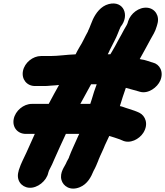

<svg xmlns="http://www.w3.org/2000/svg" viewBox="-20 -847 952 1107"><path d="M705.5 -340.5C729.1 -335 750.7 -327.1 776.9 -320.8L786.9 -317.9C834.7 -304.1 887.5 -343.2 904.4 -383C925.5 -433 900.9 -476.9 861 -486.3L851 -489.2C834.5 -493.5 818.6 -501.8 793 -504.7C792.2 -504.9 788.3 -505.9 785.7 -506.6C808 -544.8 828 -584.6 848.8 -621.8C860.2 -643.3 874.5 -662.1 883.9 -696L887.1 -707.3C902 -755.9 873.6 -797.9 829.7 -802.4C780.5 -807.4 732.9 -768.7 718.8 -724.6L715.7 -713.9C711.4 -701.8 706.2 -695.9 695.3 -676.1L680.9 -649.1C668.2 -626.1 656.7 -606.2 643.2 -580.2L625.5 -549.4C622.8 -545.2 619.9 -540.4 616.1 -534H601.2C604.9 -540.6 609.6 -549.6 614.1 -560.6C621.4 -574.4 631.6 -595.8 639.5 -610.7C655.6 -639.8 665.7 -672.7 675.4 -692.4C729 -757.5 693.4 -845.3 607.5 -823.7C560.2 -811.7 531.7 -769.1 515.8 -735.7C507.1 -717.5 497.5 -688 490.5 -674.5C487.5 -668.8 487.6 -669.1 486.8 -665.2C469.2 -634.2 455.9 -602.2 439.3 -577C429.1 -560.4 423.1 -547.7 415.8 -533.7C362.9 -531.9 316.3 -524 270.6 -524H216.6C169.3 -524 122 -485.9 112.4 -438C103 -390.6 134.2 -351 182.1 -351H236.1C246.7 -351 256.7 -351.6 270.7 -353.1L300.5 -355.1C307.2 -355.5 313.3 -356.5 320.3 -357.2C302 -322.6 280.8 -287.6 260.8 -248H163.5C115.6 -248 68.6 -208.4 59.1 -161C49.6 -113.1 81.6 -75 129 -75H180.7C165.3 -42 145.9 1.9 132.1 33.1C116.1 69.4 102.7 89.7 88.7 132.9C88.4 133.6 88 135 87.9 136L86.7 141.6C72.2 191.2 102.5 231.5 147.1 235.4C196.1 239.7 249 195.2 258.3 149C259.9 140.7 263.4 133.7 270.6 120.2C276.9 108.8 283.2 95.2 293 71.7C314.9 23.2 336.7 -26.7 359.8 -75H436.9C433.1 -67.4 428.9 -59.3 424 -47.2C409.9 -14.6 393.2 19 379.3 55.5C378.9 56.6 378.3 58.6 378 60C377.1 64.9 365.2 82.1 360.2 95.9C355.2 109.6 322.3 147.3 334.4 190.8C344.1 225.7 384.6 255.2 440.3 232.3C484.5 214.2 505.3 172.9 519.5 138.1C530.8 118.7 538.9 97.5 546.5 79.4C547.1 78.1 547.9 75.8 548.2 74C548.7 71.5 552.7 65.2 558.6 49.8C562.7 40.1 572.5 20.9 578.3 6.5C586.6 -16.1 597.9 -35.2 610 -63.2C613.1 -62.3 619.5 -60.4 623.7 -59L639.8 -54C654.5 -49.5 668.3 -44.2 683.9 -37.9C729.1 -15.1 783.2 -44.9 806.1 -81C839.2 -133.2 816.2 -179.5 785.8 -195.6C767.8 -205.1 743 -213 721 -220L705.4 -224.9L695 -228.6C687.4 -231.6 679.2 -233.9 671.3 -235.4C683.2 -274.8 692 -302.6 705.5 -340.5ZM537.5 -361C527.2 -332.9 517.5 -305.1 508.6 -273C506 -264 503.8 -257.9 500.5 -248H443.2C464.5 -286.5 483.5 -320.8 505.1 -361Z"/></svg>

Font: Smoothie
Style: BdIt
Weight: 700
Foundry: Cannot Into Space Fonts
Version: Version 0.8